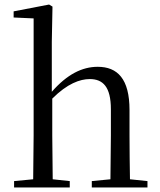

<svg xmlns="http://www.w3.org/2000/svg" viewBox="-20 -825 703 845"><path d="M465 0H629V-28L552 -36C551 -91 550 -173 550 -229V-341C550 -478 497 -531 410 -531C342 -531 275 -498 208 -421V-641L211 -796L196 -805L40 -775V-748L128 -744V-229L126 -36L42 -28V0H287V-28L212 -36L210 -229V-391C276 -457 332 -477 375 -477C433 -477 468 -443 468 -344V-229L466 -36L384 -28V0Z"/></svg>

Font: Harano Aji Mincho
Style: Regular
Weight: 400
Foundry: Masamichi Hosoda
Version: HaranoAjiMincho-Regular version 20230610;ttx 4.39.4